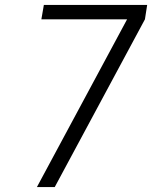

<svg xmlns="http://www.w3.org/2000/svg" viewBox="-20 -755 640 775"><path d="M129 0 493 -677H147L157 -735H574L565 -677L201 0Z"/></svg>

Font: Iosevka Curly LtExObl
Style: Regular
Weight: 300
Width: 7
Italic angle: -9°
Monospace: yes
Designer: Belleve Invis
Foundry: Belleve Invis
Version: Version 11.1.0; ttfautohint (v1.8.3)